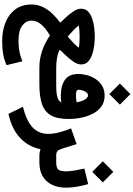

<svg xmlns="http://www.w3.org/2000/svg" viewBox="238 -1070 1155 1670"><g transform="rotate(90 815.0 -234.5)"><path d="M176.8 -181.2Q147.5 -211.4 119.6 -242.9Q91.8 -274.4 73.5 -304.9Q55.2 -335.4 55.2 -363.3Q55.2 -399.9 79.6 -423.3Q104 -446.8 141.8 -459.5Q179.7 -472.2 221.7 -477.1Q263.7 -481.9 299.3 -481.9Q332.5 -481.9 373.5 -477.1Q414.6 -472.2 452.6 -459.5Q490.7 -446.8 515.4 -423.6Q540 -400.4 540 -363.3Q540 -335 520.3 -303.5Q500.5 -272 470.9 -239.7Q441.4 -207.5 411.6 -176.8Q442.9 -160.6 483.6 -153.6Q524.4 -146.5 565.9 -146.5H595.2V0H565.9Q423.3 0 287.6 -91.8Q221.2 -52.2 189.9 -13.4Q158.7 25.4 158.7 67.4Q158.7 114.7 200.9 148.2Q243.2 181.6 338.9 181.6Q385.3 181.6 427.7 173.6Q470.2 165.5 512.7 147.9L546.4 285.6Q499 306.6 449.7 315.2Q400.4 323.7 336.4 323.7Q249 323.7 176.8 295.4Q104.5 267.1 61.5 210.2Q18.6 153.3 18.6 67.4Q18.6 15.6 39.8 -28.8Q61 -73.2 97.2 -111.3Q133.3 -149.4 176.8 -181.2ZM298.3 -350.1Q271.5 -350.1 245.6 -348.1Q219.7 -346.2 200.2 -342.3Q218.8 -319.3 241.5 -297.4Q264.2 -275.4 281 -261.2Q297.9 -247.1 297.9 -247.1Q297.9 -247.1 314.7 -261.5Q331.5 -275.9 354.2 -297.9Q377 -319.8 395 -342.3Q374.5 -346.7 349.9 -348.4Q325.2 -350.1 298.3 -350.1Z M706.1 -700.2 797.9 -791.5 889.6 -700.2 797.9 -608.4ZM871.1 -190.9Q841.3 -186.5 811.5 -186.5Q724.6 -186.5 673.8 -222.4Q623 -258.3 623 -339.4Q623 -377 634 -417Q645 -457 668.2 -491.2Q691.4 -525.4 727.1 -546.4Q762.7 -567.4 811.5 -567.4Q866.7 -567.4 905.5 -539.3Q944.3 -511.2 968.3 -465.1Q992.2 -418.9 1003.2 -364Q1014.2 -309.1 1014.2 -254.9Q1014.6 -153.3 981.4 -98.1Q948.2 -43 881.6 -21.5Q814.9 0 714.8 0H575.7V-146.5H720.2Q794.4 -146.5 826.9 -157.2Q859.4 -168 871.1 -190.9ZM869.6 -324.2Q860.8 -370.6 845 -396.7Q829.1 -422.9 809.1 -422.9Q794.4 -422.9 783.4 -409.7Q772.5 -396.5 766.4 -377.4Q760.3 -358.4 760.3 -340.8Q760.3 -329.1 771 -323.7Q781.7 -318.4 817.4 -318.4Q830.1 -318.4 843.5 -320.1Q856.9 -321.8 869.6 -324.2Z M1276.9 -9.3Q1256.8 92.8 1180.9 165.8Q1105 238.8 970.2 269L908.2 143.1Q1027.8 113.8 1085.9 60.8Q1144 7.8 1144 -79.1Q1144 -123 1129.9 -176.3Q1115.7 -229.5 1096.2 -275.4L1232.9 -324.2L1272.5 -197.3Q1283.2 -166 1295.2 -156.2Q1307.1 -146.5 1332 -146.5H1351.1V0H1337.4Q1320.3 0 1304.9 -2.7Q1289.6 -5.4 1276.9 -9.3Z M1611.8 -232.4Q1611.8 -126 1554.7 -63Q1497.6 0 1389.6 0H1331.1V-146.5H1389.6Q1436.5 -146.5 1453.1 -163.1Q1469.7 -179.7 1469.7 -231Q1469.7 -264.2 1461.9 -310.3Q1454.1 -356.4 1445.8 -391.6L1581.1 -424.3Q1593.8 -381.3 1602.8 -329.3Q1611.8 -277.3 1611.8 -232.4ZM1382.3 -551.8 1474.1 -643.1 1565.9 -551.8 1474.1 -460Z"/></g></svg>

Font: Vazir Black FD-WOL-UI
Style: Black-FD-WOL-UI
Weight: 900
Designer: Saber Rastikerdar
Foundry: Saber Rastikerdar
Version: Version 30.0.0